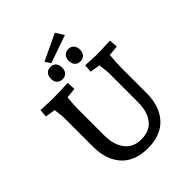

<svg xmlns="http://www.w3.org/2000/svg" viewBox="-279 -1179 1350 1350"><g transform="rotate(-45 395.5 -504.0)"><path d="M129 -267V-558Q129 -572 120 -639L45 -651L50 -710Q140 -705 166 -705Q248 -705 320 -710L324 -646L248 -639Q241 -580 241 -528V-264Q241 -174 283.5 -118Q326 -62 406 -62Q490 -62 532 -116.5Q574 -171 574 -264V-558Q574 -572 565 -639L490 -651L495 -710Q583 -705 601 -705Q646 -705 741 -710L745 -646L669 -639Q662 -560 662 -528V-267Q662 -136 593 -60.5Q524 15 395 15Q266 15 197.5 -60.5Q129 -136 129 -267ZM435 -813Q435 -841 450 -858Q465 -875 491 -875Q517 -875 532 -858.5Q547 -842 547 -813Q547 -786 532 -769.5Q517 -753 491 -753Q465 -753 450 -769.5Q435 -786 435 -813ZM257 -813Q257 -841 272 -858Q287 -875 314 -875Q340 -875 354.5 -858.5Q369 -842 369 -813Q369 -786 354.5 -769.5Q340 -753 314 -753Q287 -753 272 -769.5Q257 -786 257 -813ZM310 -930 506 -1023 544 -961 337 -889Z"/></g></svg>

Font: Andada Pro SemiBold
Style: Regular
Weight: 600
Designer: Carolina Giovagnoli
Foundry: Huerta Tipografica
Version: Version 3.005